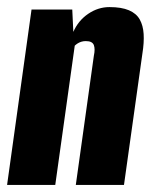

<svg xmlns="http://www.w3.org/2000/svg" viewBox="-23 -522 430 542"><path d="M-3 0 66 -495H181L184 -432Q198 -464 226 -483Q254 -502 286 -502Q320 -502 341 -493Q362 -484 371.5 -467Q381 -450 382.5 -426Q384 -402 379 -371L327 0H191L242 -365Q244 -374 244 -381.5Q244 -389 242 -394.5Q240 -400 234.5 -403Q229 -406 219 -406Q212 -406 206 -404Q200 -402 195.5 -399Q191 -396 188 -393L133 0Z"/></svg>

Font: Alumni Sans ExtraBold
Style: Italic
Weight: 800
Italic angle: -8°
Designer: Robert E. Leuschke
Foundry: Robert E. Leuschke
Version: Version 1.016